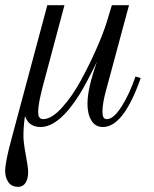

<svg xmlns="http://www.w3.org/2000/svg" viewBox="-33 -476 591 738"><path d="M487.8 -182.1 507.8 -175.8Q441.9 12.2 362.8 12.2Q333.5 12.2 318.4 -12.7Q303.2 -37.6 303.2 -77.1Q303.2 -136.7 339.8 -238.8Q296.4 -150.9 272.5 -112.8Q193.8 12.2 123 12.2Q77.6 12.2 63 -29.8Q57.1 9.3 57.1 46.9Q57.1 72.3 66.2 119.6Q75.2 167 75.2 186Q75.2 210.9 65.2 226.6Q55.2 242.2 37.1 242.2Q11.7 242.2 -0.7 224.4Q-13.2 206.5 -13.2 181.2Q-13.2 147 12.2 54.2L148.9 -456.1H214.8L129.9 -138.2Q113.8 -74.7 113.8 -48.8Q113.8 -39.1 114.5 -33.7Q115.2 -28.3 119.9 -23.2Q124.5 -18.1 132.8 -18.1Q165 -18.1 204.8 -61.8Q244.6 -105.5 278.6 -168.2Q312.5 -231 338.4 -290Q364.3 -349.1 377 -390.1L397 -456.1H462.9L376 -133.8Q360.8 -79.6 360.8 -47.9Q360.8 -31.7 364.7 -24.9Q368.7 -18.1 377.9 -18.1Q403.8 -18.1 435.1 -67.9Q466.3 -117.7 487.8 -182.1Z"/></svg>

Font: Flanker Steampunk
Style: Italic
Weight: 400
Italic angle: -12°
Designer: Alexey Kryukov, Leonardo Di Lena
Foundry: Alexey Kryukov, Leonardo Di Lena
Version: 1.210